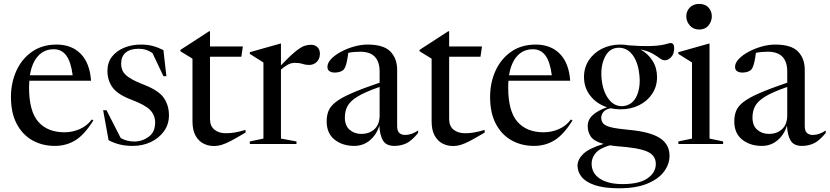

<svg xmlns="http://www.w3.org/2000/svg" viewBox="-20 -756 4355 1008"><path d="M277 -522Q356 -522 403.8 -473.5Q451.5 -425 458 -332H134Q132.5 -315.5 132.5 -297.5Q132.5 -172 181 -116.8Q229.5 -61.5 318.5 -61.5Q360 -61.5 398.5 -78.2Q437 -95 462 -129L470 -123.5Q423.5 -49 375.8 -19.5Q328 10 267.5 10Q202.5 10 150.2 -19.2Q98 -48.5 67.8 -105.8Q37.5 -163 37.5 -247Q37.5 -321.5 65.8 -384Q94 -446.5 147.8 -484.2Q201.5 -522 277 -522ZM262 -497.5Q212 -497.5 179.8 -462Q147.5 -426.5 137 -361H361.5Q352.5 -431 328.2 -464.2Q304 -497.5 262 -497.5Z M720 -522Q754 -522 781.5 -514.8Q809 -507.5 838 -493L853.5 -356H838L781 -476.5Q750 -500 707.5 -500Q664 -500 640 -480Q616 -460 616 -422Q616 -401.5 624 -384Q632 -366.5 657.2 -349.2Q682.5 -332 735 -311.5Q813.5 -281 840.2 -241.8Q867 -202.5 867 -150.5Q867 -103 840.8 -66.8Q814.5 -30.5 771.5 -10.2Q728.5 10 677 10Q639 10 608.5 2.5Q578 -5 550 -20L521.5 -177.5H539L614 -31Q646.5 -13 684.5 -13Q726.5 -13 760.5 -37.8Q794.5 -62.5 794.5 -112.5Q794.5 -150.5 768.8 -177.8Q743 -205 670 -232.5Q597.5 -260 570.8 -297Q544 -334 544 -384Q544 -428.5 568.5 -459.2Q593 -490 633 -506Q673 -522 720 -522Z M1082.5 -131Q1082.5 -94 1105.8 -75.2Q1129 -56.5 1167 -56.5Q1189 -56.5 1213 -60.5Q1237 -64.5 1269 -74V-60Q1222.5 -32.5 1193.8 -17.2Q1165 -2 1144.5 4.2Q1124 10.5 1101.5 10.5Q1073 10.5 1047.8 -2.5Q1022.5 -15.5 1006.5 -44Q990.5 -72.5 990.5 -119V-448L927 -487V-494L1078 -592H1082.5V-512H1255L1247 -458H1082.5Z M1611.5 -521Q1633.5 -521 1646.5 -508.5Q1659.5 -496 1659.5 -474Q1659.5 -447.5 1643.2 -431.2Q1627 -415 1602 -415Q1585 -415 1568.2 -420.5Q1551.5 -426 1528 -426Q1508 -426 1490.5 -416.2Q1473 -406.5 1455 -390.5V-28.5L1536.5 -13.5V0H1291.5V-13.5L1363 -28.5V-428L1291.5 -473V-482L1453 -527.5H1455V-413Q1503 -463 1531.2 -485.8Q1559.5 -508.5 1577.2 -514.8Q1595 -521 1611.5 -521Z M2175 -57.5Q2138 -13.5 2109.5 -1.8Q2081 10 2051 10Q2007.5 10 1990.8 -18Q1974 -46 1971.5 -97Q1958 -50.5 1922.8 -20.2Q1887.5 10 1840 10Q1778 10 1736.5 -23Q1695 -56 1695 -119Q1695 -150.5 1705.2 -175Q1715.5 -199.5 1744.2 -221.5Q1773 -243.5 1828.2 -267.5Q1883.5 -291.5 1973 -322V-380Q1973 -484.5 1871 -484.5Q1836.5 -484.5 1808.5 -478.5Q1805.5 -452.5 1799.8 -427.8Q1794 -403 1785.5 -392Q1779 -384 1765.8 -379.5Q1752.5 -375 1738.5 -375Q1720.5 -375 1709.8 -382.2Q1699 -389.5 1699 -405Q1699 -426 1719 -446.8Q1739 -467.5 1770.8 -484.5Q1802.5 -501.5 1839.2 -511.8Q1876 -522 1909.5 -522Q1994 -522 2029.5 -485.5Q2065 -449 2065 -389.5V-93Q2065 -68.5 2076.5 -58Q2088 -47.5 2106.5 -47.5Q2141 -47.5 2175 -71ZM1790.5 -139.5Q1790.5 -96.5 1815.5 -74.8Q1840.5 -53 1876.5 -53Q1919.5 -53 1946.2 -78.2Q1973 -103.5 1973 -150.5V-299.5Q1896 -273 1856.8 -248.8Q1817.5 -224.5 1804 -198.2Q1790.5 -172 1790.5 -139.5Z M2338 -131Q2338 -94 2361.2 -75.2Q2384.5 -56.5 2422.5 -56.5Q2444.5 -56.5 2468.5 -60.5Q2492.5 -64.5 2524.5 -74V-60Q2478 -32.5 2449.2 -17.2Q2420.5 -2 2400 4.2Q2379.5 10.5 2357 10.5Q2328.5 10.5 2303.2 -2.5Q2278 -15.5 2262 -44Q2246 -72.5 2246 -119V-448L2182.5 -487V-494L2333.5 -592H2338V-512H2510.5L2502.5 -458H2338Z M2792.5 -522Q2871.5 -522 2919.2 -473.5Q2967 -425 2973.5 -332H2649.5Q2648 -315.5 2648 -297.5Q2648 -172 2696.5 -116.8Q2745 -61.5 2834 -61.5Q2875.5 -61.5 2914 -78.2Q2952.5 -95 2977.5 -129L2985.5 -123.5Q2939 -49 2891.2 -19.5Q2843.5 10 2783 10Q2718 10 2665.8 -19.2Q2613.5 -48.5 2583.2 -105.8Q2553 -163 2553 -247Q2553 -321.5 2581.2 -384Q2609.5 -446.5 2663.2 -484.2Q2717 -522 2792.5 -522ZM2777.5 -497.5Q2727.5 -497.5 2695.2 -462Q2663 -426.5 2652.5 -361H2877Q2868 -431 2843.8 -464.2Q2819.5 -497.5 2777.5 -497.5Z M3236.5 -182Q3211 -182 3187 -187.5Q3158.5 -182.5 3147.5 -167.8Q3136.5 -153 3136.5 -139Q3136.5 -119.5 3147.5 -107.2Q3158.5 -95 3189.2 -87.5Q3220 -80 3280 -74.5Q3392.5 -64.5 3443.8 -31.5Q3495 1.5 3495 61.5Q3495 106 3466 145Q3437 184 3378.2 208.2Q3319.5 232.5 3230 232.5Q3151.5 232.5 3103.5 216.2Q3055.5 200 3033.8 173Q3012 146 3012 114Q3012 81.5 3042.2 52Q3072.5 22.5 3149 -0.5Q3099.5 -14 3082.5 -38Q3065.5 -62 3065.5 -94.5Q3065.5 -128 3092.5 -152.2Q3119.5 -176.5 3167 -193Q3113 -210.5 3079.5 -252.8Q3046 -295 3046 -351.5Q3046 -401 3071.2 -439.5Q3096.5 -478 3139.8 -500Q3183 -522 3236.5 -522Q3259.5 -522 3281.5 -518Q3347 -513 3387.5 -514Q3428 -515 3450.5 -519Q3473 -523 3483.8 -526.5Q3494.5 -530 3501 -530Q3519.5 -530 3519.5 -503Q3519.5 -472.5 3503.5 -456Q3487.5 -439.5 3470 -439.5Q3457.5 -439.5 3443.5 -450.2Q3429.5 -461 3406 -474.5Q3382.5 -488 3342 -496.5Q3382.5 -474.5 3406 -436.8Q3429.5 -399 3429.5 -351.5Q3429.5 -302.5 3404.5 -264.2Q3379.5 -226 3336 -204Q3292.5 -182 3236.5 -182ZM3253 -199Q3301 -205 3322.5 -252Q3344 -299 3336.5 -364Q3329.5 -431.5 3299 -470.2Q3268.5 -509 3220 -505Q3176 -500.5 3154 -453Q3132 -405.5 3138.5 -341Q3145 -275.5 3175.8 -235.2Q3206.5 -195 3253 -199ZM3086 102.5Q3086 154 3129.8 182.2Q3173.5 210.5 3248 210.5Q3336 210.5 3379.5 180.2Q3423 150 3423 104.5Q3423 59.5 3377.5 39.5Q3332 19.5 3218 11.5Q3198.5 9.5 3181.5 7Q3128 22.5 3107 47.8Q3086 73 3086 102.5Z M3651 -601Q3619.5 -601 3601.2 -622.5Q3583 -644 3583 -670.5Q3583 -697 3601.2 -716.2Q3619.5 -735.5 3651 -735.5Q3682.5 -735.5 3699.8 -716.2Q3717 -697 3717 -670.5Q3717 -644 3699.8 -622.5Q3682.5 -601 3651 -601ZM3705 -527.5V-28.5L3776.5 -13.5V0H3541.5V-13.5L3613 -28.5V-428L3541.5 -473V-482L3703 -527.5Z M4315 -57.5Q4278 -13.5 4249.5 -1.8Q4221 10 4191 10Q4147.5 10 4130.8 -18Q4114 -46 4111.5 -97Q4098 -50.5 4062.8 -20.2Q4027.5 10 3980 10Q3918 10 3876.5 -23Q3835 -56 3835 -119Q3835 -150.5 3845.2 -175Q3855.5 -199.5 3884.2 -221.5Q3913 -243.5 3968.2 -267.5Q4023.5 -291.5 4113 -322V-380Q4113 -484.5 4011 -484.5Q3976.5 -484.5 3948.5 -478.5Q3945.5 -452.5 3939.8 -427.8Q3934 -403 3925.5 -392Q3919 -384 3905.8 -379.5Q3892.5 -375 3878.5 -375Q3860.5 -375 3849.8 -382.2Q3839 -389.5 3839 -405Q3839 -426 3859 -446.8Q3879 -467.5 3910.8 -484.5Q3942.5 -501.5 3979.2 -511.8Q4016 -522 4049.5 -522Q4134 -522 4169.5 -485.5Q4205 -449 4205 -389.5V-93Q4205 -68.5 4216.5 -58Q4228 -47.5 4246.5 -47.5Q4281 -47.5 4315 -71ZM3930.5 -139.5Q3930.5 -96.5 3955.5 -74.8Q3980.5 -53 4016.5 -53Q4059.5 -53 4086.2 -78.2Q4113 -103.5 4113 -150.5V-299.5Q4036 -273 3996.8 -248.8Q3957.5 -224.5 3944 -198.2Q3930.5 -172 3930.5 -139.5Z"/></svg>

Font: Newsreader Display
Style: Regular
Weight: 400
Designer: Hugues Gentile
Foundry: Production Type
Version: Version 1.001